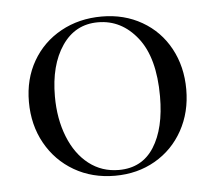

<svg xmlns="http://www.w3.org/2000/svg" viewBox="-39 -441 554 495"><g transform="rotate(-5 238.5 -193.0)"><path d="M35 -196Q35 -255 61.5 -301Q88 -347 135 -373Q182 -399 241 -399Q299 -399 345 -372.5Q391 -346 416.5 -299Q442 -252 442 -193Q442 -134 416 -87Q390 -40 344 -13.5Q298 13 240 13Q181 13 134.5 -14Q88 -41 61.5 -88.5Q35 -136 35 -196ZM373 -181Q373 -281 332 -333Q291 -385 230 -385Q171 -385 137 -335Q103 -285 103 -204Q103 -146 121.5 -99.5Q140 -53 173.5 -27Q207 -1 251 -1Q311 -1 342 -49.5Q373 -98 373 -181Z"/></g></svg>

Font: Cormorant
Style: Regular
Weight: 400
Designer: Christian Thalmann (Catharsis Fonts)
Foundry: Catharsis Fonts
Version: Version 4.000